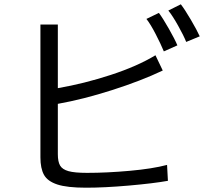

<svg xmlns="http://www.w3.org/2000/svg" viewBox="-20 -873 949 893"><path d="M380 0Q292 0 246.5 -15Q201 -30 184.5 -60Q168 -90 168 -141V-759H249V-463Q371 -484 495 -524.5Q619 -565 703 -616L737 -545Q636 -497 501.5 -454Q367 -411 249 -390V-156Q249 -121 259.5 -103Q270 -85 298.5 -77Q327 -69 385 -69Q477 -69 583 -78.5Q689 -88 757 -106L761 -32Q694 -20 580.5 -10Q467 0 380 0ZM661 -785 719 -813Q737 -789 765 -740Q793 -691 805 -662L742 -634Q728 -668 704 -714.5Q680 -761 661 -785ZM763 -824 821 -853Q839 -830 867.5 -781.5Q896 -733 909 -704L846 -678Q834 -708 808.5 -753.5Q783 -799 763 -824Z"/></svg>

Font: Kakao Big Sans
Style: Regular
Weight: 400
Designer: Park Young-rak; Lee Sang-min; Kim Jung-jin; Min Bon; Park Min-gyu;
Foundry: Kakao Corporation
Version: Version 2.003